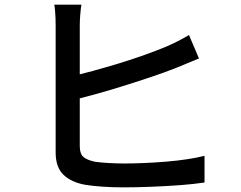

<svg xmlns="http://www.w3.org/2000/svg" viewBox="-20 -797 1040 828"><path d="M331 -777Q328 -758 326 -732.5Q324 -707 324 -686Q324 -672 324 -634Q324 -596 324 -543.5Q324 -491 324 -433.5Q324 -376 324 -322.5Q324 -269 324 -228Q324 -187 324 -168Q324 -133 340.5 -119.5Q357 -106 392 -99Q415 -96 448.5 -94Q482 -92 517 -92Q556 -92 603 -94Q650 -96 698 -100Q746 -104 788.5 -110.5Q831 -117 862 -125V-10Q817 -3 756 1.5Q695 6 631 8.5Q567 11 511 11Q465 11 422 8Q379 5 348 0Q287 -11 253.5 -43.5Q220 -76 220 -139Q220 -165 220 -211Q220 -257 220 -314Q220 -371 220 -430Q220 -489 220 -542Q220 -595 220 -633.5Q220 -672 220 -686Q220 -701 219.5 -717.5Q219 -734 217.5 -750.5Q216 -767 214 -777ZM278 -466Q325 -476 380 -491Q435 -506 492.5 -523.5Q550 -541 603 -560Q656 -579 697 -596Q722 -607 746 -619Q770 -631 795 -646L838 -545Q813 -535 785 -523Q757 -511 734 -502Q688 -484 630 -464.5Q572 -445 509.5 -425.5Q447 -406 387 -389.5Q327 -373 279 -362Z"/></svg>

Font: Noto Sans JP Thin Medium
Style: Regular
Weight: 500
Version: Version 2.004-H2;hotconv 1.0.118;makeotfexe 2.5.65603